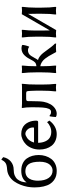

<svg xmlns="http://www.w3.org/2000/svg" viewBox="855 -1600 762 2512"><g transform="rotate(-90 1236.0 -344.0)"><path d="M408.2 -705.1 436 -683.1Q423.3 -620.1 378.7 -583Q334 -545.9 271 -545.9Q228.5 -545.9 196 -532.2Q163.6 -518.6 144.5 -494.6Q125.5 -470.7 116 -440.9Q106.4 -411.1 106 -376Q152.3 -446.8 258.8 -446.8Q313.5 -446.8 354.5 -427.2Q395.5 -407.7 418.7 -374.5Q441.9 -341.3 452.9 -302Q463.9 -262.7 463.9 -217.8Q463.9 -170.9 450.7 -129.2Q437.5 -87.4 412.6 -54.4Q387.7 -21.5 346.9 -2.2Q306.2 17.1 254.9 17.1Q221.2 17.1 191.9 9.3Q162.6 1.5 134 -19Q105.5 -39.6 85.2 -71.5Q64.9 -103.5 52.5 -155.3Q40 -207 40 -273.9Q40 -318.8 48.3 -365.2Q56.6 -411.6 75.2 -458.3Q93.8 -504.9 120.1 -541.7Q146.5 -578.6 186.5 -603.3Q226.6 -627.9 273.9 -631.8Q331.5 -634.8 357.7 -651.4Q383.8 -668 400.9 -705.1ZM252 -393.1Q229 -393.1 210 -386.5Q190.9 -379.9 178.5 -369.6Q166 -359.4 156.2 -344.5Q146.5 -329.6 141.4 -315.2Q136.2 -300.8 133.1 -283.9Q129.9 -267.1 128.9 -254.9Q127.9 -242.7 127.9 -230Q127.9 -139.6 163.6 -88.4Q199.2 -37.1 261.2 -37.1Q282.2 -37.1 301.8 -46.4Q321.3 -55.7 338.4 -74.7Q355.5 -93.8 365.7 -127.2Q376 -160.6 376 -204.1Q376 -305.2 344.7 -349.1Q313.5 -393.1 252 -393.1Z M627.4 -279.8H810.5Q824.7 -279.8 824.7 -287.1Q824.7 -335.4 798.1 -364.3Q771.5 -393.1 740.7 -393.1Q731.4 -393.1 716.6 -386.7Q701.7 -380.4 684.3 -368.2Q667 -356 651.1 -332.5Q635.3 -309.1 627.4 -279.8ZM893.6 -108.9 914.6 -79.1Q882.3 -34.7 836.9 -8.8Q791.5 17.1 737.8 17.1Q688 17.1 648.9 -0.7Q609.9 -18.6 585.4 -49.6Q561 -80.6 548.3 -121.1Q535.6 -161.6 535.6 -209Q535.6 -263.2 554.2 -309.3Q572.8 -355.5 602.5 -384.8Q632.3 -414.1 668.5 -430.4Q704.6 -446.8 740.7 -446.8Q778.8 -446.8 809.1 -434.6Q839.4 -422.4 858.6 -402.6Q877.9 -382.8 890.6 -356.7Q903.3 -330.6 908.4 -304.2Q913.6 -277.8 913.6 -250Q913.6 -226.1 895.5 -226.1H623.5Q624 -199.7 628.7 -176.3Q633.3 -152.8 643.8 -129.9Q654.3 -106.9 669.9 -90.6Q685.5 -74.2 710.2 -64.2Q734.9 -54.2 765.6 -54.2Q803.2 -54.2 837.9 -70.1Q872.6 -85.9 893.6 -108.9Z M1298.8 9.8 1296.4 -1Q1305.7 -74.7 1305.7 -180.2V-250Q1305.7 -280.3 1303.2 -321.8Q1300.8 -363.3 1297.4 -373Q1291 -382.8 1271.5 -382.8H1202.6Q1180.2 -382.8 1174.3 -376Q1168.5 -369.1 1168.5 -350.1V-306.2Q1168.5 -198.2 1159.4 -151.4Q1150.4 -104.5 1127.4 -64Q1106.4 -27.8 1073.5 -5.4Q1040.5 17.1 1003.4 17.1Q978 17.1 962.4 6.8L961.4 -2Q962.9 -32.2 969.7 -73.2L978.5 -77.1Q991.7 -65.4 1002.2 -61.3Q1012.7 -57.1 1028.8 -57.1Q1042 -57.1 1052 -64.2Q1062 -71.3 1068.4 -86.7Q1074.7 -102.1 1078.9 -120.1Q1083 -138.2 1085 -166Q1086.9 -193.8 1087.6 -220Q1088.4 -246.1 1088.4 -283.2V-318.8Q1088.4 -384.3 1079.6 -429.2L1080.6 -439.9Q1103.5 -437 1137.7 -437H1342.8Q1357.9 -437 1370.8 -437.7Q1383.8 -438.5 1389.2 -439.5L1394.5 -439.9L1395.5 -429.2Q1385.7 -361.3 1385.7 -230V-180.2Q1385.7 -74.2 1394.5 -1L1392.6 9.8Q1374.5 6.8 1345.7 6.8Q1316.9 6.8 1298.8 9.8Z M1545.4 -180.2V-250Q1545.4 -355.5 1536.1 -429.2L1538.6 -439.9Q1557.1 -437 1585.4 -437Q1613.8 -437 1632.3 -439.9L1634.3 -429.2Q1625.5 -356 1625.5 -250V-249Q1658.7 -251 1676 -267.3Q1693.4 -283.7 1709.5 -316.9Q1722.2 -342.8 1735.1 -362.8Q1748 -382.8 1766.4 -402.6Q1784.7 -422.4 1808.3 -433.1Q1832 -443.8 1859.4 -443.8Q1876.5 -443.8 1897.5 -438L1904.3 -431.2Q1904.3 -418.5 1897.9 -391.8Q1891.6 -365.2 1882.3 -345.2L1878.4 -342.8Q1860.8 -358.9 1832.5 -358.9Q1818.4 -358.9 1806.4 -354.7Q1794.4 -350.6 1786.6 -345.7Q1778.8 -340.8 1770.5 -330.6Q1762.2 -320.3 1758.3 -314Q1754.4 -307.6 1747.1 -294.9Q1739.7 -282.2 1737.3 -277.8V-278.8Q1721.7 -247.1 1706.5 -228Q1731.4 -221.2 1754.6 -203.9Q1777.8 -186.5 1797.6 -161.9Q1817.4 -137.2 1835.4 -111.6Q1853.5 -85.9 1877 -55.9Q1900.4 -25.9 1922.4 -4.9L1920.4 9.8Q1907.2 6.8 1868.2 6.8Q1832.5 6.8 1811.5 9.8Q1802.7 -4.4 1786.9 -34.9Q1771 -65.4 1757.6 -87.6Q1744.1 -109.9 1724.9 -135Q1705.6 -160.2 1680.4 -176.5Q1655.3 -192.9 1625.5 -198.2V-180.2Q1625.5 -74.2 1634.3 -1L1632.3 9.8Q1613.8 6.8 1585.4 6.8Q1557.1 6.8 1538.6 9.8L1536.1 -1Q1545.4 -74.7 1545.4 -180.2Z M2012.2 -251Q2012.2 -366.2 2002 -429.2L2003.9 -439.9Q2022 -437 2052.2 -437Q2081.5 -437 2100.1 -439.9L2102.1 -429.2Q2092.3 -353 2092.3 -266.1V-179.2Q2092.3 -101.1 2094.2 -68.8V-73.2Q2129.4 -133.8 2200.4 -256.6Q2271.5 -379.4 2306.2 -439.9Q2324.2 -437 2352.1 -437Q2381.3 -437 2399.9 -439.9L2402.3 -429.2Q2392.1 -349.1 2392.1 -266.1V-179.2Q2392.1 -67.4 2402.3 -1L2399.9 9.8Q2381.3 6.8 2352.1 6.8Q2322.8 6.8 2304.2 9.8L2302.2 -1Q2312 -61 2312 -179.2V-251Q2312 -327.6 2310.1 -360.8V-356.9Q2275.4 -296.4 2204.1 -173.6Q2132.8 -50.8 2098.1 9.8Q2079.6 6.8 2052.2 6.8Q2022 6.8 2003.9 9.8L2002 -1Q2012.2 -64 2012.2 -179.2Z"/></g></svg>

Font: Linear Smooth Low Contrast
Style: Regular
Weight: 500
Designer: Philipp H. Poll, Flanker
Foundry: Philipp H. Poll, reworked by Flanker
Version: Version 1.010 | FøM Fix